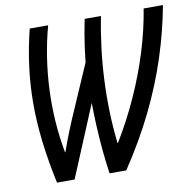

<svg xmlns="http://www.w3.org/2000/svg" viewBox="-80 -795 890 876"><g transform="rotate(-10 365.5 -357.0)"><path d="M114.3 0Q91.8 -105 80.8 -198.2Q69.8 -291.5 70.3 -377.9Q70.8 -464.4 81.8 -547.1Q92.8 -629.9 113.8 -713.9H199.2Q179.7 -643.1 168.5 -569.6Q157.2 -496.1 154.1 -421.9Q150.9 -347.7 156 -274.4Q161.1 -201.2 174.3 -130.4H176.3Q184.1 -152.8 192.6 -175.8Q201.2 -198.7 210.9 -222.9Q220.7 -247.1 231.4 -272.5L337.9 -517.6Q341.3 -551.8 345.9 -584.7Q350.6 -617.7 356.2 -650.1Q361.8 -682.6 368.2 -713.9H443.8Q429.7 -643.1 420.7 -570.1Q411.6 -497.1 408.2 -423.1Q404.8 -349.1 407 -275.6Q409.2 -202.1 417.5 -130.4H419.9Q477.1 -224.6 521 -322.5Q564.9 -420.4 595.5 -519Q626 -617.7 641.6 -713.9H731Q709 -595.2 671.1 -478.5Q633.3 -361.8 575.7 -243.2Q518.1 -124.5 435.1 0H357.9Q349.1 -59.6 344 -116.7Q338.9 -173.8 336.4 -227.8Q334 -281.7 333.5 -330.6L195.8 0Z"/></g></svg>

Font: Open Sans Condensed Medium
Style: Italic
Weight: 500
Width: 3
Italic angle: -12°
Designer: Monotype Design Team
Foundry: Monotype Imaging Inc.
Version: Version 3.000